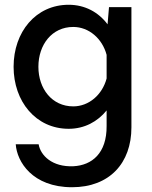

<svg xmlns="http://www.w3.org/2000/svg" viewBox="-20 -530 636 805"><path d="M531 -500H437L431 -428C393 -479 336 -510 268 -510C130 -510 37 -396 37 -250C37 -105 130 10 268 10C334 10 389 -20 427 -67V-2C428 113 365 163 288 167C199 171 150 122 142 75H46C51 148 116 255 282 255C439 255 531 154 531 4ZM287 -84C198 -84 141 -158 141 -250C141 -343 198 -417 287 -417C353 -417 409 -368 427 -300V-201C409 -133 353 -84 287 -84Z"/></svg>

Font: Oakes Medium
Style: Regular
Weight: 500
Designer: Samuel Oakes
Foundry: Samuel Oakes
Version: Version 1.003;PS 001.003;hotconv 1.0.88;makeotf.lib2.5.64775